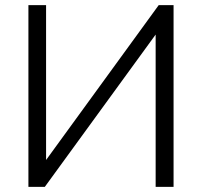

<svg xmlns="http://www.w3.org/2000/svg" viewBox="-20 -730 788 750"><path d="M160 -105 600 -710H658V0H588V-595L155 0H91V-710H160Z"/></svg>

Font: Oxford Sans
Style: Regular
Weight: 400
Designer: Matt McInerney, Pablo Impallari, Rodrigo Fuenzalida
Foundry: Matt McInerney, Pablo Impallari, Rodrigo Fuenzalida
Version: Version 3.000g; ttfautohint (v1.5) -l 8 -r 28 -G 28 -x 14 -D